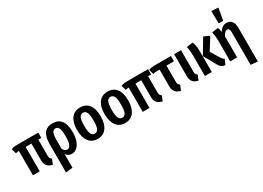

<svg xmlns="http://www.w3.org/2000/svg" viewBox="-17 -1780 4052 2961"><g transform="rotate(-30 2009.0 -300.0)"><path d="M430 -435V-145Q430 -117 438 -102.5Q446 -88 466 -76L430 14Q368 -1 337.5 -36Q307 -71 307 -134V-435L204 -434V0H83V-434Q64 -433 52.5 -431Q41 -429 26 -424L1 -510Q23 -521 49 -525Q75 -529 126 -529H483V-435Z M948 -266Q948 -188 926.5 -124Q905 -60 865 -22.5Q825 15 772 15Q708 15 669 -38V204L546 218V-284Q546 -416 594.5 -480Q643 -544 744 -544Q844 -544 896 -475Q948 -406 948 -266ZM821 -265Q821 -371 802 -412Q783 -453 744 -453Q703 -453 686 -412Q669 -371 669 -274V-133Q697 -78 743 -78Q779 -78 800 -124Q821 -170 821 -265Z M1443 -265Q1443 -133 1387 -59Q1331 15 1232 15Q1133 15 1077 -57.5Q1021 -130 1021 -265Q1021 -399 1077 -471Q1133 -543 1232 -543Q1332 -543 1387.5 -473Q1443 -403 1443 -265ZM1149 -265Q1149 -164 1169 -121.5Q1189 -79 1232 -79Q1275 -79 1295 -121.5Q1315 -164 1315 -265Q1315 -366 1295 -408Q1275 -450 1232 -450Q1189 -450 1169 -407.5Q1149 -365 1149 -265Z M1933 -265Q1933 -133 1877 -59Q1821 15 1722 15Q1623 15 1567 -57.5Q1511 -130 1511 -265Q1511 -399 1567 -471Q1623 -543 1722 -543Q1822 -543 1877.5 -473Q1933 -403 1933 -265ZM1639 -265Q1639 -164 1659 -121.5Q1679 -79 1722 -79Q1765 -79 1785 -121.5Q1805 -164 1805 -265Q1805 -366 1785 -408Q1765 -450 1722 -450Q1679 -450 1659 -407.5Q1639 -365 1639 -265Z M2385 -435V-145Q2385 -117 2393 -102.5Q2401 -88 2421 -76L2385 14Q2323 -1 2292.5 -36Q2262 -71 2262 -134V-435L2159 -434V0H2038V-434Q2019 -433 2007.5 -431Q1996 -429 1981 -424L1956 -510Q1978 -521 2004 -525Q2030 -529 2081 -529H2438V-435Z M2748 -76 2712 14Q2650 -1 2619.5 -36Q2589 -71 2589 -134V-434H2543Q2517 -434 2504 -432Q2491 -430 2472 -424L2448 -510Q2470 -521 2496 -525Q2522 -529 2573 -529H2845L2846 -435H2712V-145Q2712 -117 2720 -102.5Q2728 -88 2748 -76Z M3025 -145Q3025 -117 3032.5 -102Q3040 -87 3060 -76L3024 14Q2962 -1 2932 -36Q2902 -71 2902 -134V-529H3025Z M3395 -285 3495 -124Q3507 -105 3517.5 -94.5Q3528 -84 3543 -77L3502 14Q3462 9 3435.5 -10Q3409 -29 3387 -73L3271 -281L3427 -542L3527 -495ZM3268 -362V0H3145V-370Q3145 -450 3127 -526L3238 -541Q3252 -508 3260 -468Q3268 -428 3268 -362Z M3964 -392V216L3841 203V-378Q3841 -416 3830.5 -432.5Q3820 -449 3799 -449Q3758 -449 3719 -374V0H3596V-370Q3596 -450 3578 -526L3689 -541Q3704 -506 3710 -459Q3736 -501 3767 -522Q3798 -543 3841 -543Q3898 -543 3931 -502Q3964 -461 3964 -392ZM3853 -810 3815 -596H3735L3731 -818Z"/></g></svg>

Font: Fira Sans Compressed Medium
Style: Regular
Weight: 500
Width: 1
Designer: bBox Type GmbH & Carrois Corporate GbR & Edenspiekermann AG
Foundry: bBox Type GmbH & Carrois Corporate GbR & Edenspiekermann AG
Version: Version 4.301